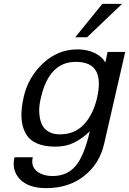

<svg xmlns="http://www.w3.org/2000/svg" viewBox="-20 -765 661 983"><path d="M189.9 -266.1Q179.7 -227.1 180.9 -192.6Q182.1 -158.2 192.4 -132.6Q202.6 -106.9 226.8 -92Q251 -77.1 287.1 -77.1Q361.3 -77.1 408.9 -127.2Q456.5 -177.2 477.1 -264.2Q497.6 -355 471.7 -401.6Q445.8 -448.2 367.2 -448.2Q231.9 -448.2 189.9 -266.1ZM101.1 -267.1V-268.1Q124.5 -370.1 200.7 -441.2Q276.9 -512.2 377 -512.2Q427.2 -512.2 466.6 -492.7Q505.9 -473.1 519 -443.8L530.8 -499H621.1L513.2 -28.8Q489.7 73.7 410.6 136Q331.5 198.2 216.8 198.2Q126 198.2 82.3 152.8Q38.6 107.4 54.2 40H147.9Q137.2 85.4 167.7 110.8Q198.2 136.2 250 136.2Q322.8 136.2 366.7 85Q410.6 33.7 439.9 -92.8Q401.4 -55.7 359.6 -34.9Q317.9 -14.2 263.2 -14.2Q150.4 -14.2 112.1 -80.8Q73.7 -147.5 101.1 -267.1ZM605 -745.1 425.8 -574.2H365.2L503.9 -745.1Z"/></svg>

Font: Perun
Style: Italic
Weight: 400
Italic angle: -12°
Foundry: Stefan Peev, Context Ltd
Version: Version 001.000